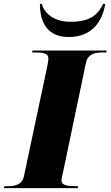

<svg xmlns="http://www.w3.org/2000/svg" viewBox="-53 -976 574 996"><path d="M303 -784C421 -784 477 -860 493 -956H482C458 -908 425 -863 313 -863C223 -863 176 -910 164 -956H154C154 -852 199 -784 303 -784ZM-33 0H350L353 -10H340C298 -10 266 -14 266 -40C266 -52 271 -67 276 -92L393 -651C403 -697 441 -704 485 -704H498L501 -714H116L113 -704H126C169 -704 198 -700 198 -674C198 -670 198 -660 193 -636L71 -61C62 -17 23 -10 -17 -10H-30Z"/></svg>

Font: Noto Serif Display Black
Style: Italic
Weight: 900
Italic angle: -12°
Designer: Monotype Design Team
Foundry: Monotype Imaging Inc.
Version: Version 2.009